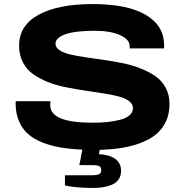

<svg xmlns="http://www.w3.org/2000/svg" viewBox="-20 -719 897 937"><path d="M435.1 198.2Q348.6 198.2 296.9 186V136.2H430.2Q452.6 136.2 463.4 131.1Q474.1 126 474.1 110.8Q474.1 97.2 464.8 92Q455.6 86.9 432.1 86.9H367.2L381.8 11.2Q323.2 8.8 275.9 0.7Q228.5 -7.3 186.5 -23.9Q144.5 -40.5 116.5 -65.4Q88.4 -90.3 72.3 -128.2Q56.2 -166 56.2 -214.8Q56.2 -222.2 57.1 -225.1H226.1Q225.1 -219.2 225.1 -205.1Q225.1 -120.1 432.1 -120.1Q468.8 -120.1 501 -123.3Q533.2 -126.5 563.5 -133.8Q593.8 -141.1 611.3 -155.8Q628.9 -170.4 628.9 -190.9Q628.9 -211.4 609.9 -225.8Q590.8 -240.2 558.6 -248.5Q526.4 -256.8 484.9 -263.2Q443.4 -269.5 397.2 -276.6Q351.1 -283.7 304.9 -292.5Q258.8 -301.3 217.3 -317.4Q175.8 -333.5 143.6 -355.7Q111.3 -377.9 92.3 -413.8Q73.2 -449.7 73.2 -496.1Q73.2 -595.2 168.7 -647.2Q264.2 -699.2 433.1 -699.2Q601.1 -699.2 690.9 -646.7Q780.8 -594.2 780.8 -498V-482.9H612.8V-494.1Q612.8 -526.9 565.2 -547.9Q517.6 -568.8 441.9 -568.8Q345.7 -568.8 298.3 -551.5Q251 -534.2 251 -505.9Q251 -487.3 270 -474.4Q289.1 -461.4 321.3 -453.6Q353.5 -445.8 395.3 -439.9Q437 -434.1 483.2 -427.2Q529.3 -420.4 575.2 -411.4Q621.1 -402.3 662.8 -386.2Q704.6 -370.1 736.8 -348.4Q769 -326.7 788.1 -291.7Q807.1 -256.8 807.1 -211.9Q807.1 -154.8 782.5 -112.1Q757.8 -69.3 711.9 -43Q666 -16.6 605.2 -3.2Q544.4 10.3 466.8 12.2L462.9 33.2Q570.8 40.5 570.8 115.2Q570.8 139.6 558.6 157Q546.4 174.3 525.1 182.9Q503.9 191.4 482.2 194.8Q460.4 198.2 435.1 198.2Z"/></svg>

Font: Archivo Expanded
Style: Bold
Weight: 700
Width: 7
Designer: Hector Gatti
Foundry: Omnibus-Type
Version: Version 2.001